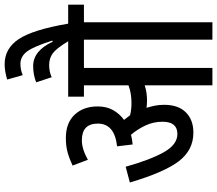

<svg xmlns="http://www.w3.org/2000/svg" viewBox="-74 -862 936 828"><g transform="rotate(-90 394.0 -448.0)"><path d="M515 -554H637V0H712V-554H788V-622H706Q680 -774 639.5 -835Q599 -896 531 -896Q501 -896 465 -885L484 -818Q507 -828 534 -828Q566 -827 587 -798Q608 -769 633 -690L628 -689Q589 -773 523 -773Q486 -773 453 -760L475 -693Q498 -704 528 -704Q557 -704 578.5 -688Q600 -672 630 -622H391V-554H440V-362Q407 -349 364 -349Q335 -349 311 -355Q301 -369 291 -381Q317 -400 333 -428Q349 -456 349 -495Q349 -556 313.5 -594Q278 -632 213 -632Q178 -632 151 -624.5Q124 -617 94 -603L119 -537Q165 -563 203 -563Q275 -563 275 -494Q275 -422 177 -411L185 -344Q207 -346 227 -351Q250 -324 266.5 -289.5Q283 -255 283 -215Q283 -151 230 -151Q184 -151 151 -210.5Q118 -270 89 -374L21 -356Q65 -207 113 -144.5Q161 -82 236 -82Q291 -82 323.5 -114.5Q356 -147 356 -208Q356 -231 352 -249.5Q348 -268 343 -284Q360 -282 374 -282Q411 -282 440 -292V0H515Z"/></g></svg>

Font: Noto Sans Devanagari Extra Condensed
Style: Regular
Weight: 400
Width: 2
Designer: Monotype Design Team
Foundry: Monotype Imaging Inc.
Version: 1.000